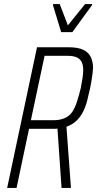

<svg xmlns="http://www.w3.org/2000/svg" viewBox="-20 -919 475 939"><path d="M15 0 161 -688H313Q362 -688 388 -675Q414 -662 424.5 -639Q435 -616 435 -587Q435 -579 433 -563Q431 -547 428 -527Q425 -507 421 -489Q414 -457 406.5 -427.5Q399 -398 386.5 -373Q374 -348 354.5 -329Q335 -310 305 -299L327 0H281L261 -290Q255 -289 248.5 -289Q242 -289 235 -289H122L61 0ZM131 -331H239Q274 -331 297 -341.5Q320 -352 333.5 -372Q347 -392 356.5 -422Q366 -452 375 -488Q380 -514 383.5 -536.5Q387 -559 387 -577Q387 -599 380 -614.5Q373 -630 356.5 -638Q340 -646 310 -646H198ZM279 -762 239 -894 240 -899H272L312 -795L396 -899H431L430 -894L334 -762Z"/></svg>

Font: Saira Condensed ExtraLight
Style: Italic
Weight: 250
Width: 3
Italic angle: -12°
Designer: Hector Gatti with collaboration of the Omnibus-Type team
Foundry: Omnibus-Type
Version: Version 1.101